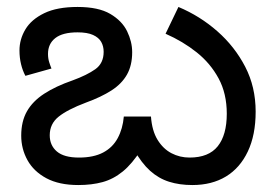

<svg xmlns="http://www.w3.org/2000/svg" viewBox="-20 -520 790 552"><path d="M533 12Q496 12 466 2.5Q436 -7 411.5 -29Q387 -51 365 -90H386Q360 -49 333 -27Q306 -5 275 3.5Q244 12 205 12Q150 12 113.5 -7.5Q77 -27 59 -59.5Q41 -92 41 -130Q41 -171 57.5 -200Q74 -229 107 -250.5Q140 -272 189 -289Q230 -304 254 -321Q278 -338 278 -371Q278 -387 271 -399.5Q264 -412 247.5 -419.5Q231 -427 203 -427Q160 -427 139 -410.5Q118 -394 118 -365Q118 -352 121.5 -341Q125 -330 128 -323L53 -302Q45 -317 40.5 -335.5Q36 -354 36 -375Q36 -407 53 -435.5Q70 -464 107 -482Q144 -500 203 -500Q263 -500 297 -480Q331 -460 345.5 -430Q360 -400 360 -370Q360 -332 345 -305.5Q330 -279 300.5 -260Q271 -241 227 -225Q174 -205 148.5 -184.5Q123 -164 123 -131Q123 -102 143.5 -84.5Q164 -67 207 -67Q249 -67 276.5 -81.5Q304 -96 318.5 -123Q333 -150 336 -185H414Q417 -144 433 -118Q449 -92 473 -79.5Q497 -67 525 -67Q580 -67 606 -99.5Q632 -132 632 -193Q632 -251 608.5 -294.5Q585 -338 545.5 -369.5Q506 -401 456 -423L493 -500Q555 -474 605 -430Q655 -386 685 -328Q715 -270 715 -199Q715 -132 692.5 -84.5Q670 -37 629.5 -12.5Q589 12 533 12Z"/></svg>

Font: telugu15
Style: Book
Weight: 400
Designer: Jelle Bosma - Monotype Design Team
Foundry: Monotype Imaging Inc.
Version: Version 2.003